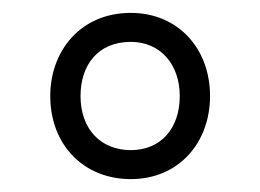

<svg xmlns="http://www.w3.org/2000/svg" viewBox="-20 -578 404 298"><path d="M183 -300C257 -300 306 -356 306 -429C306 -503 256 -558 183 -558C105 -558 58 -499 58 -429C58 -353 110 -300 183 -300ZM183 -345C136 -345 105 -378 105 -429C105 -477 132 -513 183 -513C229 -513 259 -478 259 -429C259 -379 230 -345 183 -345Z"/></svg>

Font: Noto Sans SemiCondensed Light
Style: Regular
Weight: 300
Width: 4
Designer: Monotype Design Team
Foundry: Monotype Imaging Inc.
Version: Version 2.013